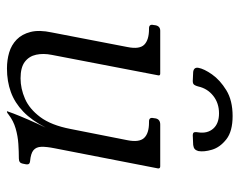

<svg xmlns="http://www.w3.org/2000/svg" viewBox="-90 -604 704 565"><g transform="rotate(90 262.5 -321.0)"><path d="M181 11Q156 11 134 4.5Q112 -2 96 -17.5Q80 -33 73.5 -58.5Q67 -84 75 -121L118 -344Q125 -379 111 -393Q97 -407 65 -407H63Q50 -407 53 -420L54 -427Q57 -440 70 -440H196Q203 -440 201 -433L141 -121Q136 -96 140.5 -75Q145 -54 161.5 -41.5Q178 -29 210 -29Q240 -29 270 -42Q300 -55 324 -87Q348 -119 359 -176L392 -343Q399 -378 385.5 -392.5Q372 -407 340 -407H337Q324 -407 327 -420L328 -427Q331 -440 346 -440H469Q476 -440 475 -433L416 -130Q411 -105 411.5 -90Q412 -75 421.5 -67Q431 -59 454 -57Q465 -56 463 -45L461 -35Q459 -24 446 -24Q426 -24 403 -22.5Q380 -21 357.5 -14.5Q335 -8 317 6Q311 11 309 11H308Q306 11 307 10Q307 9 313.5 -8Q320 -25 331 -50.5Q342 -76 355 -103Q334 -62 308 -37Q282 -12 250.5 -0.5Q219 11 181 11ZM321 -653Q366 -653 389.5 -634.5Q413 -616 420 -592.5Q427 -569 424 -552Q422 -545 418 -541.5Q414 -538 406 -537Q403 -537 395.5 -536.5Q388 -536 383 -536Q373 -535 370 -538Q367 -541 369 -552Q373 -579 358 -596Q343 -613 313 -613Q283 -613 261.5 -596Q240 -579 234 -552Q231 -541 227 -538Q223 -535 213 -536Q208 -536 201 -536.5Q194 -537 191 -537Q177 -539 179 -552Q182 -569 198.5 -592.5Q215 -616 245 -634.5Q275 -653 321 -653Z"/></g></svg>

Font: Young Serif Light
Style: Italic
Weight: 300
Italic angle: -10.979°
Designer: Bastien Sozeau
Foundry: NBR — Bastien Sozeau
Version: Version 5.001